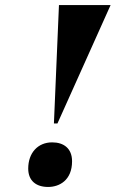

<svg xmlns="http://www.w3.org/2000/svg" viewBox="-20 -734 459 762"><path d="M194 -244H208L419 -714H214ZM171 8C215 8 266 -18 266 -94C266 -145 233 -169 187 -169C130 -169 92 -127 92 -65C92 -16 124 8 171 8Z"/></svg>

Font: Noto Serif Display SemiCondensed Black
Style: Italic
Weight: 900
Width: 4
Italic angle: -12°
Designer: Monotype Design Team
Foundry: Monotype Imaging Inc.
Version: Version 2.009